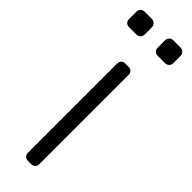

<svg xmlns="http://www.w3.org/2000/svg" viewBox="-251 -718 725 725"><g transform="rotate(45 112.0 -355.0)"><path d="M103 0Q93 0 87 -6Q81 -12 81 -22V-498Q81 -508 87 -514Q93 -520 103 -520H120Q130 -520 136 -514Q142 -508 142 -498V-22Q142 -12 136 -6Q130 0 120 0ZM169 -627Q159 -627 153 -633Q147 -639 147 -649V-687Q147 -697 153 -703.5Q159 -710 169 -710H207Q217 -710 223.5 -703.5Q230 -697 230 -687V-649Q230 -639 223.5 -633Q217 -627 207 -627ZM16 -627Q6 -627 0 -633Q-6 -639 -6 -649V-687Q-6 -697 0 -703.5Q6 -710 16 -710H54Q64 -710 70.5 -703.5Q77 -697 77 -687V-649Q77 -639 70.5 -633Q64 -627 54 -627Z"/></g></svg>

Font: Rubik Light
Style: Regular
Weight: 300
Designer: Hubert and Fischer
Foundry: Hubert and Fischer
Version: Version 2.300;gftools[0.9.30]